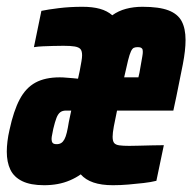

<svg xmlns="http://www.w3.org/2000/svg" viewBox="-30 -538 567 566"><path d="M100 8Q60 8 35.5 -4Q11 -16 0.5 -38Q-10 -60 -10 -91Q-10 -105 -8 -121.5Q-6 -138 -2 -155Q10 -211 28 -245Q46 -279 74.5 -294.5Q103 -310 146 -310Q156 -310 166 -309Q176 -308 185 -307.5Q194 -307 200 -306L205 -329Q208 -345 210 -356.5Q212 -368 212 -375Q212 -388 207 -393.5Q202 -399 190 -401Q178 -403 157 -403Q141 -403 125.5 -402.5Q110 -402 96.5 -401.5Q83 -401 70 -399L92 -506Q111 -510 143.5 -514Q176 -518 213 -518Q243 -518 264.5 -512Q286 -506 301 -493Q319 -506 341.5 -512Q364 -518 390 -518Q439 -518 466.5 -507.5Q494 -497 505.5 -475.5Q517 -454 517 -420Q517 -390 509 -348.5Q501 -307 490 -254L481 -212H315Q309 -184 305.5 -165Q302 -146 302 -135Q302 -122 306.5 -116.5Q311 -111 322 -109.5Q333 -108 351 -108Q360 -108 379 -108.5Q398 -109 419 -109.5Q440 -110 453 -110L431 -5Q415 -1 393.5 1.5Q372 4 348.5 6Q325 8 303 8Q269 8 245.5 0Q222 -8 208 -24Q194 -14 176.5 -6.5Q159 1 140 4.5Q121 8 100 8ZM137 -113Q145 -113 150.5 -116.5Q156 -120 160 -127.5Q164 -135 167 -147.5Q170 -160 173 -179L180 -212H164Q154 -212 147.5 -207Q141 -202 136.5 -190.5Q132 -179 127 -158Q126 -151 124 -142.5Q122 -134 122 -128Q122 -121 125 -117Q128 -113 137 -113ZM336 -310H378L381 -323Q384 -340 386 -351.5Q388 -363 389.5 -371.5Q391 -380 391 -385Q391 -392 389 -394.5Q387 -397 384 -398Q381 -399 375 -399Q369 -399 364.5 -397Q360 -395 356 -386.5Q352 -378 347.5 -360Q343 -342 336 -310Z"/></svg>

Font: Saira ExtraCondensed Black
Style: Italic
Weight: 900
Width: 2
Italic angle: -12°
Designer: Hector Gatti with collaboration of the Omnibus-Type team
Foundry: Omnibus-Type
Version: Version 1.101